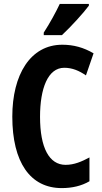

<svg xmlns="http://www.w3.org/2000/svg" viewBox="-20 -953 523 983"><path d="M435 -924V-933H286C265 -889 238 -839 204 -786V-773H297C343 -816 408 -887 435 -924ZM309 -606C350 -606 385 -591 420 -567L459 -680C408 -710 356 -724 299 -724C135 -724 43 -570 43 -356C43 -122 135 10 296 10C349 10 397 -1 438 -25V-147C399 -126 360 -109 316 -109C232 -109 185 -196 185 -355C185 -500 225 -606 309 -606Z"/></svg>

Font: Noto Sans Devanagari ExtraCondensed
Style: Bold
Weight: 700
Width: 2
Designer: Jelle Bosma - Monotype Design Team
Foundry: Monotype Imaging Inc.
Version: Version 2.004